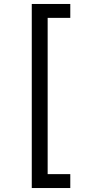

<svg xmlns="http://www.w3.org/2000/svg" viewBox="-20 -812 455 967"><path d="M140 -792H334V-722H220V65H334V135H140Z"/></svg>

Font: bangla15
Style: Regular
Weight: 400
Designer: Jelle Bosma - Monotype Design Team
Foundry: Monotype Imaging Inc.
Version: Version 2.006